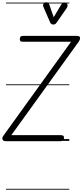

<svg xmlns="http://www.w3.org/2000/svg" viewBox="-58 -1249 730 1702"><path d="M-6 2.5Q-23.5 2.5 -30.5 -4.8Q-37.5 -12 -37.5 -21.5Q-37.5 -32.5 -30 -43L572 -879H148Q129 -879 123.2 -884.8Q117.5 -890.5 117.5 -903Q117.5 -914.5 123.5 -922.8Q129.5 -931 148 -931H621.5Q639 -931 645.5 -926Q652 -921 652 -909Q652 -903.5 649 -896Q646 -888.5 640.5 -880.5L42.5 -51H478Q497.5 -51 503.5 -45Q509.5 -39 509.5 -27.5Q509.5 -15 503.2 -6.2Q497 2.5 478 2.5ZM-6 2.5Q-23.5 2.5 -30.5 -4.8Q-37.5 -12 -37.5 -21.5Q-37.5 -32.5 -30 -43L572 -879H148Q129 -879 123.2 -884.8Q117.5 -890.5 117.5 -903Q117.5 -914.5 123.5 -922.8Q129.5 -931 148 -931H621.5Q639 -931 645.5 -926Q652 -921 652 -909Q652 -903.5 649 -896Q646 -888.5 640.5 -880.5L42.5 -51H478Q497.5 -51 503.5 -45Q509.5 -39 509.5 -27.5Q509.5 -15 503.2 -6.2Q497 2.5 478 2.5ZM410 -1031.5Q405.5 -1031.5 398.2 -1036.2Q391 -1041 387 -1049L330 -1180.5Q320.5 -1201 325.8 -1212.8Q331 -1224.5 341 -1227.5Q354.5 -1231.5 365 -1226.2Q375.5 -1221 379 -1208L418 -1096.5L484 -1207Q495.5 -1226.5 509.2 -1227.2Q523 -1228 531.5 -1221Q541.5 -1211.5 541.2 -1200Q541 -1188.5 533.5 -1177.5L442.5 -1047Q434 -1034.5 425.8 -1033Q417.5 -1031.5 410 -1031.5ZM-5 424.5H556V432.5H-5ZM-5 -16H556V0H-5ZM-5 -501.5H556V-493.5H-5ZM-5 -1226H556V-1218H-5Z"/></svg>

Font: Edu AU VIC WA NT Guides
Style: Regular
Weight: 400
Designer: Tina and Corey Anderson, Eben Sorkin, Mirko Velimirovic
Foundry: Google for Education
Version: Version 1.001